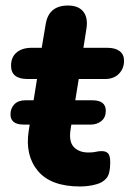

<svg xmlns="http://www.w3.org/2000/svg" viewBox="-20 -664 469 695"><path d="M270 11Q164 11 117 -45.5Q70 -102 84 -191L114 -378H80Q20 -378 20 -426Q20 -457 40 -474Q60 -491 95 -491H131L145 -574Q155 -644 226 -644Q264 -644 281.5 -622Q299 -600 293 -561L282 -491H368Q397 -491 413 -479Q429 -467 429 -444Q429 -416 410.5 -397Q392 -378 360 -378H265L236 -199Q228 -152 247 -132Q266 -112 300 -112Q317 -112 327 -114.5Q337 -117 348 -117Q364 -117 371.5 -108.5Q379 -100 379 -76Q379 -35 365.5 -19Q352 -3 329 3Q316 7 300 9Q284 11 270 11ZM66 -213Q18 -213 18 -250Q18 -272 32 -286.5Q46 -301 72 -301H314Q363 -301 363 -263Q363 -239 347 -226Q331 -213 308 -213Z"/></svg>

Font: Nunito ExtraBold
Style: Italic
Weight: 800
Italic angle: -9°
Designer: Vernon Adams
Foundry: Vernon Adams
Version: Version 3.601; ttfautohint (v1.8.2.53-6de2)